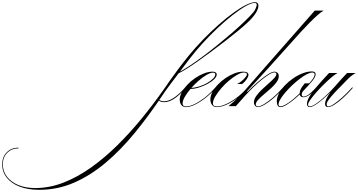

<svg xmlns="http://www.w3.org/2000/svg" viewBox="-1508 -970 3271 1755"><path d="M-1148 765Q-1253 765 -1329 735.5Q-1405 706 -1446.5 653.5Q-1488 601 -1488 532Q-1488 465 -1446.5 422.5Q-1405 380 -1339 380L-1338 386Q-1401 386 -1441.5 426.5Q-1482 467 -1482 532Q-1482 596 -1444.5 645Q-1407 694 -1340.5 721.5Q-1274 749 -1187 749Q-1056 749 -927.5 699Q-799 649 -675.5 561Q-552 473 -436 358.5Q-320 244 -213.5 114Q-107 -16 -13 -150Q52 -245 108 -320.5Q164 -396 216 -460Q279 -537 349 -609Q419 -681 489 -743Q559 -805 623 -851.5Q687 -898 739 -924Q791 -950 823 -950Q854 -950 854 -917Q854 -889 829 -849.5Q804 -810 757 -766Q721 -732 667 -687.5Q613 -643 549.5 -594Q486 -545 421 -497Q356 -449 297 -407.5Q238 -366 192.5 -338Q147 -310 124 -300L121 -307Q162 -327 220.5 -365.5Q279 -404 346 -454Q413 -504 482 -560Q551 -616 614.5 -671Q678 -726 728.5 -775Q779 -824 809 -859Q820 -872 829.5 -894Q839 -916 839 -926Q839 -943 819 -943Q789 -943 737 -913.5Q685 -884 619.5 -833Q554 -782 483.5 -716Q413 -650 345 -575.5Q277 -501 220 -426Q110 -281 52.5 -204.5Q-5 -128 -23 -99Q-147 87 -276 244.5Q-405 402 -543.5 518.5Q-682 635 -832 700Q-982 765 -1148 765ZM-8 -36Q-44 -36 -65 -59L-61 -64Q-39 -44 -9 -44Q31 -44 77.5 -74Q124 -104 172 -157L182 -169H192L182 -157Q126 -94 80 -65Q34 -36 -8 -36Z M192 3Q225 3 269 -18Q313 -39 360 -75Q407 -111 447 -156L459 -169H469L460 -159Q418 -112 368.5 -73.5Q319 -35 272.5 -13Q226 9 192 9Q166 9 150.5 -9.5Q135 -28 135 -60Q135 -92 154 -127Q173 -162 204.5 -195.5Q236 -229 275.5 -256Q315 -283 356.5 -299Q398 -315 436 -315Q453 -315 463 -308Q473 -301 473 -290Q473 -269 449.5 -246Q426 -223 389 -203Q352 -183 310 -170Q268 -157 230 -157L239 -166Q275 -168 313.5 -180Q352 -192 385 -211Q418 -230 439 -251Q460 -272 460 -290Q460 -306 439 -306Q415 -306 379.5 -285Q344 -264 306 -231Q268 -198 235 -159.5Q202 -121 181.5 -85.5Q161 -50 161 -25Q161 3 192 3Z M471 9Q446 9 430.5 -11Q415 -31 415 -62Q415 -94 433.5 -129Q452 -164 483.5 -197Q515 -230 554 -256.5Q593 -283 634.5 -299Q676 -315 714 -315Q763 -315 763 -285Q763 -269 745.5 -244Q728 -219 705 -202H659Q679 -211 699.5 -228Q720 -245 734.5 -262.5Q749 -280 749 -290Q749 -307 722 -307Q696 -307 660 -286.5Q624 -266 585 -233Q546 -200 513 -161.5Q480 -123 459 -87Q438 -51 438 -25Q438 3 473 3Q510 3 557 -18Q604 -39 652.5 -75Q701 -111 741 -156L753 -169H763L754 -159Q711 -110 660.5 -72Q610 -34 561 -12.5Q512 9 471 9Z M948 -351 929 -372 1369 -873H1451Q1430 -863 1396 -833Q1362 -803 1322.5 -763Q1283 -723 1245 -681.5Q1207 -640 1178 -607ZM948 -351 748 -133H761L735 -98L648 0H580Q622 -33 668 -78.5Q714 -124 753 -170L929 -372ZM849 9Q835 9 824 -3.5Q813 -16 813 -34Q813 -62 833.5 -91.5Q854 -121 884.5 -150Q915 -179 946 -206Q977 -233 997.5 -255Q1018 -277 1018 -293Q1018 -308 1000 -308Q982 -308 951 -289Q920 -270 882 -239Q844 -208 806 -171Q768 -134 735 -98H724Q757 -135 796.5 -173Q836 -211 875.5 -243Q915 -275 948 -295Q981 -315 1001 -315Q1016 -315 1028 -305Q1040 -295 1040 -274Q1040 -246 1019 -217.5Q998 -189 966.5 -161Q935 -133 903.5 -106.5Q872 -80 851 -57Q830 -34 830 -16Q830 3 851 3Q871 3 907.5 -19.5Q944 -42 986.5 -78Q1029 -114 1066 -156L1078 -169H1088L1079 -159Q1038 -112 993.5 -74Q949 -36 910.5 -13.5Q872 9 849 9Z M1055 9Q1039 9 1030.5 -5Q1022 -19 1022 -44Q1022 -78 1042 -116Q1062 -154 1096 -189.5Q1130 -225 1172 -254Q1214 -283 1258.5 -300Q1303 -317 1343 -317Q1377 -317 1377 -291Q1377 -267 1346 -229.5Q1315 -192 1268 -143Q1231 -104 1190 -69.5Q1149 -35 1113.5 -13Q1078 9 1055 9ZM1056 2Q1075 2 1107.5 -17Q1140 -36 1180 -70Q1220 -104 1263 -148Q1310 -197 1339 -232.5Q1368 -268 1368 -290Q1368 -307 1346 -307Q1326 -307 1295.5 -291Q1265 -275 1230.5 -248.5Q1196 -222 1162 -190Q1128 -158 1100 -125Q1072 -92 1055 -63.5Q1038 -35 1038 -16Q1038 2 1056 2ZM1381 -159Q1348 -122 1318 -101.5Q1288 -81 1267 -81Q1231 -81 1231 -116Q1231 -137 1241.5 -157.5Q1252 -178 1278 -208H1326L1265 -140Q1250 -125 1250 -105Q1250 -87 1268 -87Q1285 -87 1312 -105.5Q1339 -124 1368 -156L1380 -169H1390Z M1500 -303H1578Q1556 -292 1522 -263Q1488 -234 1451 -197.5Q1414 -161 1381.5 -124Q1349 -87 1328.5 -57.5Q1308 -28 1308 -16Q1308 3 1324 3Q1343 3 1380 -21.5Q1417 -46 1464 -89Q1511 -132 1558 -185H1569Q1482 -93 1417.5 -42Q1353 9 1323 9Q1311 9 1304.5 1Q1298 -7 1298 -20Q1298 -46 1316.5 -80.5Q1335 -115 1379 -168Q1423 -221 1500 -303ZM1492 9Q1463 9 1463 -21Q1463 -59 1511 -125.5Q1559 -192 1665 -303H1743Q1730 -296 1711.5 -282.5Q1693 -269 1670 -246Q1600 -176 1558 -131Q1516 -86 1497 -59.5Q1478 -33 1478 -17Q1478 3 1493 3Q1511 3 1544 -19Q1577 -41 1617.5 -77Q1658 -113 1697 -156L1709 -169H1719L1710 -159Q1667 -110 1624.5 -72Q1582 -34 1547 -12.5Q1512 9 1492 9Z"/></svg>

Font: Ballet
Style: Regular
Weight: 400
Designer: Maximiliano R. Sproviero
Foundry: Omnibus-Type
Version: Version 1.100